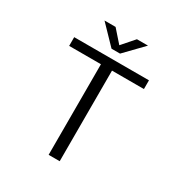

<svg xmlns="http://www.w3.org/2000/svg" viewBox="-200 -1026 1110 1172"><g transform="rotate(30 355.0 -440.0)"><path d="M503 -880.5 379.5 -753H319.5L196.5 -880.5H274.5L350 -795L425 -880.5ZM614 -700V-638.5H389V0H311V-638.5H87V-700Z"/></g></svg>

Font: League Mono Light
Style: Regular
Weight: 300
Width: 6
Designer: Tyler Finck
Foundry: The League of Moveable Type / Tyler Finck
Version: Version 2.210